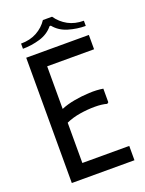

<svg xmlns="http://www.w3.org/2000/svg" viewBox="-159 -932 761 1008"><g transform="rotate(-20 222.0 -428.0)"><path d="M412 -700V-620H150V-382Q183 -396 224.5 -403.5Q266 -411 309 -413Q352 -415 387 -409V-333L379 -327Q352 -335 311.5 -335Q271 -335 228 -328Q185 -321 150 -305V-80H412V0H62V-700ZM212 -856H263Q288 -820 325.5 -799.5Q363 -779 413 -779V-750Q365 -750 317.5 -764Q270 -778 241 -814H234Q205 -778 157.5 -764Q110 -750 62 -750V-779Q113 -779 151 -800Q189 -821 212 -856Z"/></g></svg>

Font: Phudu Light
Style: Regular
Weight: 400
Version: Version 1.005;gftools[0.9.23]